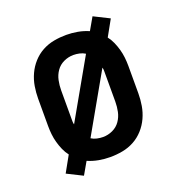

<svg xmlns="http://www.w3.org/2000/svg" viewBox="-114 -656 728 792"><g transform="rotate(-20 250.0 -260.0)"><path d="M121 43 53 9 92 -61Q81 -75 73.5 -92Q66 -109 61 -127Q56 -145 54 -163.5Q52 -182 52 -200V-320Q52 -347 56.5 -374Q61 -401 72.5 -426Q84 -451 102.5 -471.5Q121 -492 145 -505Q169 -518 196 -523Q223 -528 250 -528Q275 -528 300 -523.5Q325 -519 348 -509L379 -563L447 -529L408 -459Q419 -445 426.5 -428Q434 -411 439 -393Q444 -375 446 -356.5Q448 -338 448 -320V-200Q448 -173 443.5 -146Q439 -119 427.5 -94Q416 -69 397.5 -48.5Q379 -28 355 -15Q331 -2 304 3Q277 8 250 8Q225 8 200 3.5Q175 -1 152 -11ZM155 -170 301 -427Q290 -434 276.5 -437Q263 -440 250 -440Q228 -440 207.5 -430.5Q187 -421 174.5 -403Q162 -385 157.5 -363.5Q153 -342 153 -320V-200Q153 -192 153 -184.5Q153 -177 155 -170ZM250 -80Q272 -80 292.5 -89.5Q313 -99 325.5 -117Q338 -135 342.5 -156.5Q347 -178 347 -200V-320Q347 -328 347 -335.5Q347 -343 345 -350L199 -93Q210 -86 223.5 -83Q237 -80 250 -80Z"/></g></svg>

Font: Iosevka SS18 Semibold
Style: Regular
Weight: 600
Monospace: yes
Designer: Belleve Invis
Foundry: Belleve Invis
Version: Version 25.1.1; ttfautohint (v1.8.4)